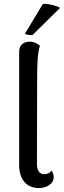

<svg xmlns="http://www.w3.org/2000/svg" viewBox="-20 -942 324 972"><path d="M284 -902C271 -912 223 -925 197 -922L106 -771C112 -766 132 -764 144 -764ZM177 10C217 10 252 -12 252 -45C252 -55 249 -67 240 -79C234 -66 218 -60 205 -60C180 -60 167 -78 167 -113L168 -515C168 -614 169 -668 182 -710C174 -718 156 -731 130 -731C99 -731 77 -713 77 -681V-107C77 -34 114 10 177 10Z"/></svg>

Font: Arima Koshi Medium
Style: Regular
Weight: 500
Designer: Joana Correia and Natanael Gama
Foundry: NDISCOVER
Version: Version 1.019;PS 001.019;hotconv 1.0.88;makeotf.lib2.5.64775